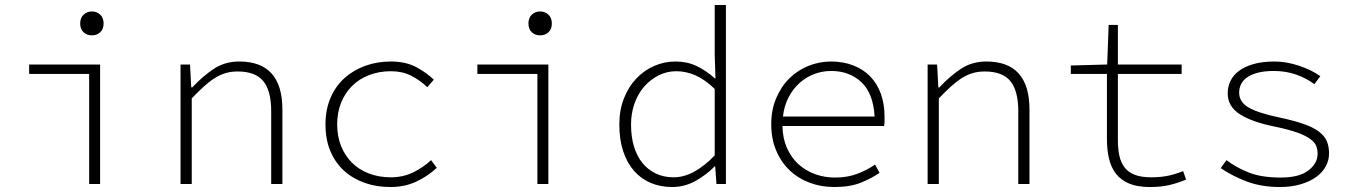

<svg xmlns="http://www.w3.org/2000/svg" viewBox="-20 -739 5440 771"><path d="M338 0V-442H97V-480H382V0ZM349 -597Q329 -597 315.5 -609.5Q302 -622 302 -645Q302 -667 315.5 -680Q329 -693 349 -693Q369 -693 382.5 -680Q396 -667 396 -645Q396 -622 382.5 -609.5Q369 -597 349 -597Z M705 0V-480H743L748 -388H752Q794 -433 838.5 -462.5Q883 -492 941 -492Q1114 -492 1114 -299V0H1069V-293Q1069 -374 1037.5 -413Q1006 -452 934 -452Q908 -452 886 -445.5Q864 -439 842.5 -425.5Q821 -412 798.5 -391.5Q776 -371 750 -344V0Z M1547 12Q1491 12 1443.5 -5Q1396 -22 1361 -54Q1326 -86 1306.5 -132.5Q1287 -179 1287 -239Q1287 -299 1307.5 -346.5Q1328 -394 1364 -426Q1400 -458 1447.5 -475Q1495 -492 1549 -492Q1609 -492 1650.5 -470Q1692 -448 1722 -419L1696 -389Q1665 -418 1630 -435.5Q1595 -453 1550 -453Q1502 -453 1462 -437.5Q1422 -422 1393.5 -393.5Q1365 -365 1349.5 -326Q1334 -287 1334 -239Q1334 -192 1349.5 -153Q1365 -114 1393 -86Q1421 -58 1461 -42.5Q1501 -27 1549 -27Q1598 -27 1638.5 -46.5Q1679 -66 1711 -96L1734 -65Q1696 -30 1650 -9Q1604 12 1547 12Z M2138 0V-442H1897V-480H2182V0ZM2149 -597Q2129 -597 2115.5 -609.5Q2102 -622 2102 -645Q2102 -667 2115.5 -680Q2129 -693 2149 -693Q2169 -693 2182.5 -680Q2196 -667 2196 -645Q2196 -622 2182.5 -609.5Q2169 -597 2149 -597Z M2679 12Q2632 12 2593 -4.5Q2554 -21 2526 -53Q2498 -85 2482.5 -131.5Q2467 -178 2467 -239Q2467 -297 2485.5 -344Q2504 -391 2535.5 -424Q2567 -457 2607.5 -474.5Q2648 -492 2693 -492Q2739 -492 2777 -474Q2815 -456 2851 -424H2853L2850 -521V-719H2895V0H2857L2852 -71H2850Q2818 -38 2774 -13Q2730 12 2679 12ZM2685 -27Q2727 -27 2768.5 -50Q2810 -73 2850 -115V-382Q2809 -421 2771.5 -437Q2734 -453 2696 -453Q2658 -453 2625 -436.5Q2592 -420 2567 -391.5Q2542 -363 2528 -323.5Q2514 -284 2514 -239Q2514 -191 2525.5 -152Q2537 -113 2559 -85.5Q2581 -58 2613 -42.5Q2645 -27 2685 -27Z M3330 12Q3278 12 3232 -5Q3186 -22 3151.5 -54.5Q3117 -87 3097 -134Q3077 -181 3077 -240Q3077 -298 3097 -345Q3117 -392 3150 -424.5Q3183 -457 3226.5 -474.5Q3270 -492 3317 -492Q3366 -492 3406 -476.5Q3446 -461 3474 -432.5Q3502 -404 3517 -363Q3532 -322 3532 -270Q3532 -261 3532 -251.5Q3532 -242 3530 -233H3122Q3123 -183 3140.5 -144Q3158 -105 3187 -79Q3216 -53 3253.5 -39.5Q3291 -26 3333 -26Q3382 -26 3421 -40.5Q3460 -55 3494 -78L3512 -45Q3480 -23 3437 -5.5Q3394 12 3330 12ZM3318 -454Q3283 -454 3250.5 -442Q3218 -430 3191.5 -406.5Q3165 -383 3147 -349Q3129 -315 3124 -271H3492Q3487 -364 3439 -409Q3391 -454 3318 -454Z M3705 0V-480H3743L3748 -388H3752Q3794 -433 3838.5 -462.5Q3883 -492 3941 -492Q4114 -492 4114 -299V0H4069V-293Q4069 -374 4037.5 -413Q4006 -452 3934 -452Q3908 -452 3886 -445.5Q3864 -439 3842.5 -425.5Q3821 -412 3798.5 -391.5Q3776 -371 3750 -344V0Z M4597 12Q4547 12 4514 -2Q4481 -16 4461.5 -41Q4442 -66 4433.5 -101.5Q4425 -137 4425 -180V-442H4280V-476L4426 -480L4432 -639H4469V-480H4725V-442H4469V-176Q4469 -141 4475 -113.5Q4481 -86 4496 -66.5Q4511 -47 4537 -37Q4563 -27 4603 -27Q4641 -27 4671.5 -33.5Q4702 -40 4731 -52L4743 -18Q4710 -4 4676 4Q4642 12 4597 12Z M5119 12Q5044 12 4984.5 -11Q4925 -34 4882 -64L4905 -96Q4946 -65 4996.5 -45.5Q5047 -26 5123 -26Q5197 -26 5234 -54.5Q5271 -83 5271 -121Q5271 -137 5266 -151.5Q5261 -166 5243.5 -179.5Q5226 -193 5192.5 -205.5Q5159 -218 5102 -230Q5010 -248 4960 -279.5Q4910 -311 4910 -364Q4910 -390 4921 -413.5Q4932 -437 4955.5 -454.5Q4979 -472 5014.5 -482Q5050 -492 5098 -492Q5146 -492 5196.5 -475Q5247 -458 5282 -433L5258 -401Q5226 -425 5185 -439.5Q5144 -454 5095 -454Q5056 -454 5029 -446.5Q5002 -439 4986 -427Q4970 -415 4963 -399.5Q4956 -384 4956 -367Q4956 -329 4994.5 -307Q5033 -285 5114 -268Q5176 -255 5215.5 -241Q5255 -227 5277.5 -209.5Q5300 -192 5308.5 -171Q5317 -150 5317 -123Q5317 -96 5304 -71.5Q5291 -47 5265.5 -28.5Q5240 -10 5203 1Q5166 12 5119 12Z"/></svg>

Font: Source Code Pro Light
Style: Regular
Weight: 300
Monospace: yes
Designer: Paul D. Hunt, Teo Tuominen
Foundry: Adobe Systems Incorporated
Version: Version 2.030;PS 1.000;hotconv 16.6.51;makeotf.lib2.5.65220